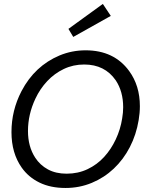

<svg xmlns="http://www.w3.org/2000/svg" viewBox="-20 -922 715 954"><path d="M305.5 12Q231 12 176.2 -14.8Q121.5 -41.5 88 -89Q37 -161 37 -265.5Q37 -373.5 87 -469.5Q152.5 -594.5 276 -646.5Q337.5 -672 405.5 -672Q546.5 -672 621.5 -569.5Q675 -496.5 675 -394.5Q675 -361 669 -325.5Q657 -252.5 625 -190.8Q593 -129 545.2 -84Q497.5 -39 436.2 -13.5Q375 12 305.5 12ZM311 -59Q368 -59 415.2 -81.5Q462.5 -104 497.2 -142Q532 -180 555.2 -229.5Q578.5 -279 587 -333.5Q592 -362.5 592 -389Q592 -467.5 555 -523Q500.5 -601.5 398.5 -601.5Q343.5 -601.5 297 -579.2Q250.5 -557 214.8 -519Q179 -481 156 -432Q119 -353.5 119 -271Q119 -193.5 155 -138.5Q179 -101.5 218.2 -80.2Q257.5 -59 311 -59ZM344 -738.5 320 -778.5 491 -902.5 530.5 -843Z"/></svg>

Font: Lucymar Sans
Style: Italic
Weight: 400
Italic angle: -10°
Foundry: The League of Moveable Type (original font) / Main changes by Cristiano Sobral with portions from Mirco Monsees
Version: Version 2.00;August 30, 2020;FontCreator 13.0.0.2681 64-bit